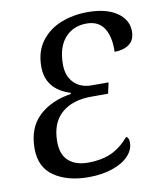

<svg xmlns="http://www.w3.org/2000/svg" viewBox="-83 -790 725 867"><g transform="rotate(-10 280.0 -356.5)"><path d="M35 -158Q35 -253 91 -306Q147 -359 239 -373L240 -378Q129 -413 129 -517Q129 -587 164 -633.5Q199 -680 255.5 -702Q312 -724 377 -724Q463 -724 511.5 -690.5Q560 -657 560 -605Q560 -564 534 -545Q508 -526 467 -526Q469 -596 443.5 -635Q418 -674 364 -674Q302 -674 264.5 -631.5Q227 -589 227 -510Q227 -457 257.5 -426Q288 -395 339 -395H416L405 -345H328Q241 -345 191 -301Q141 -257 141 -171Q141 -112 173.5 -83Q206 -54 263 -54Q322 -54 366.5 -73Q411 -92 452 -139Q464 -132 464 -112Q464 -77 437 -49Q410 -21 362 -5Q314 11 253 11Q158 11 96.5 -30.5Q35 -72 35 -158Z"/></g></svg>

Font: Noto Serif Narrow
Style: Italic
Weight: 400
Width: 4
Italic angle: -12°
Designer: Monotype Design Team
Foundry: Monotype Imaging Inc.
Version: Version 1.001